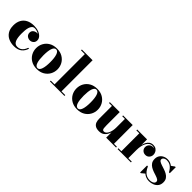

<svg xmlns="http://www.w3.org/2000/svg" viewBox="241 -1965 3190 3190"><g transform="rotate(45 1836.0 -370.0)"><path d="M284.5 10Q215.5 10 158.8 -15Q102 -40 68.2 -93Q34.5 -146 34.5 -230Q34.5 -304 64 -357.8Q93.5 -411.5 149.2 -440.5Q205 -469.5 284.5 -469.5Q346.5 -469.5 393.8 -451.2Q441 -433 467.5 -402Q494 -371 494 -333.5Q494 -293 467 -269.2Q440 -245.5 403.5 -245.5Q382 -245.5 360.2 -255Q338.5 -264.5 324.2 -284Q310 -303.5 310 -332.5Q310 -372.5 338.5 -395Q367 -417.5 403.5 -417.5Q438.5 -417.5 465.8 -395.5Q493 -373.5 493 -333.5H474Q474 -358.5 459.8 -379.2Q445.5 -400 422.5 -415.2Q399.5 -430.5 373.5 -438.8Q347.5 -447 324 -447Q291.5 -447 272.2 -426.5Q253 -406 243.2 -373.8Q233.5 -341.5 230.5 -303.5Q227.5 -265.5 227.5 -230Q227.5 -187 232.2 -149.2Q237 -111.5 248.2 -83Q259.5 -54.5 280 -38.2Q300.5 -22 332 -22Q369.5 -22 397 -37.2Q424.5 -52.5 443.2 -79.2Q462 -106 473.5 -140H494Q474.5 -72 424.2 -31Q374 10 284.5 10Z M820.5 10Q742.5 10 686.2 -23Q630 -56 599.8 -110.5Q569.5 -165 569.5 -230Q569.5 -295 599.8 -349.5Q630 -404 686.2 -437Q742.5 -470 820.5 -470Q898.5 -470 954.5 -437Q1010.5 -404 1041 -349.5Q1071.5 -295 1071.5 -230Q1071.5 -165 1041 -110.5Q1010.5 -56 954.5 -23Q898.5 10 820.5 10ZM820.5 -9.5Q842 -9.5 857.2 -25.5Q872.5 -41.5 882.2 -70.8Q892 -100 896.8 -140.5Q901.5 -181 901.5 -230Q901.5 -279 896.8 -319.5Q892 -360 882.2 -389.2Q872.5 -418.5 857.2 -434.5Q842 -450.5 820.5 -450.5Q799 -450.5 783.8 -434.5Q768.5 -418.5 758.8 -389.2Q749 -360 744.5 -319.5Q740 -279 740 -230Q740 -181 744.5 -140.5Q749 -100 758.8 -70.8Q768.5 -41.5 783.8 -25.5Q799 -9.5 820.5 -9.5Z M1376 -750V-19.5H1464.5V0H1123.5V-19.5H1212.5V-730.5H1123.5V-750Z M1768 10Q1690 10 1633.8 -23Q1577.5 -56 1547.2 -110.5Q1517 -165 1517 -230Q1517 -295 1547.2 -349.5Q1577.5 -404 1633.8 -437Q1690 -470 1768 -470Q1846 -470 1902 -437Q1958 -404 1988.5 -349.5Q2019 -295 2019 -230Q2019 -165 1988.5 -110.5Q1958 -56 1902 -23Q1846 10 1768 10ZM1768 -9.5Q1789.5 -9.5 1804.8 -25.5Q1820 -41.5 1829.8 -70.8Q1839.5 -100 1844.2 -140.5Q1849 -181 1849 -230Q1849 -279 1844.2 -319.5Q1839.5 -360 1829.8 -389.2Q1820 -418.5 1804.8 -434.5Q1789.5 -450.5 1768 -450.5Q1746.5 -450.5 1731.2 -434.5Q1716 -418.5 1706.2 -389.2Q1696.5 -360 1692 -319.5Q1687.5 -279 1687.5 -230Q1687.5 -181 1692 -140.5Q1696.5 -100 1706.2 -70.8Q1716 -41.5 1731.2 -25.5Q1746.5 -9.5 1768 -9.5Z M2283.5 10Q2228 10 2196.5 -9.8Q2165 -29.5 2152.5 -63.5Q2140 -97.5 2140 -141V-440.5H2071V-460H2303.5V-152Q2303.5 -110 2306.8 -86.5Q2310 -63 2319.2 -53.8Q2328.5 -44.5 2346 -44.5Q2369 -44.5 2387.2 -61Q2405.5 -77.5 2418.5 -105.2Q2431.5 -133 2438.2 -167.2Q2445 -201.5 2445 -237L2461 -237.5Q2461 -200.5 2453.2 -157.8Q2445.5 -115 2426 -76.8Q2406.5 -38.5 2372 -14.2Q2337.5 10 2283.5 10ZM2445 0V-440.5H2382.5V-460H2608.5V-19.5H2677V0Z M2934.5 -212.5Q2934.5 -266 2942.8 -312.2Q2951 -358.5 2969 -394Q2987 -429.5 3016 -449.5Q3045 -469.5 3086 -469.5Q3124 -469.5 3149.8 -452.5Q3175.5 -435.5 3188.8 -409Q3202 -382.5 3202 -354Q3202 -315 3175.8 -285.8Q3149.5 -256.5 3107.5 -256.5Q3066 -256.5 3039.2 -283Q3012.5 -309.5 3012.5 -345.5Q3012.5 -385.5 3038 -412.8Q3063.5 -440 3106.5 -440Q3134.5 -440 3155.5 -427.8Q3176.5 -415.5 3188.8 -395.8Q3201 -376 3201 -354H3181.5Q3181.5 -378.5 3169.8 -400.2Q3158 -422 3136 -435.8Q3114 -449.5 3083.5 -449.5Q3052 -449.5 3026.5 -432Q3001 -414.5 2983 -382.5Q2965 -350.5 2955.5 -307.2Q2946 -264 2946 -212.5ZM2946 -460V-19.5H3026.5V0H2714V-19.5H2783V-440.5H2714V-460Z M3252.5 10V-153.5H3272.5Q3292 -107.5 3318.2 -75.5Q3344.5 -43.5 3378 -27Q3411.5 -10.5 3453 -10.5Q3482.5 -10.5 3505 -18Q3527.5 -25.5 3540.2 -39Q3553 -52.5 3553 -71.5Q3553 -95 3532.2 -109.2Q3511.5 -123.5 3478.2 -134Q3445 -144.5 3408.2 -157.2Q3371.5 -170 3338.2 -189.5Q3305 -209 3284.2 -240.5Q3263.5 -272 3263.5 -321.5Q3263.5 -364.5 3284 -397.8Q3304.5 -431 3341 -450Q3377.5 -469 3424.5 -469Q3458.5 -469 3486.2 -458Q3514 -447 3535.5 -429L3593 -470H3610V-330H3590.5Q3573 -361.5 3550.5 -388.5Q3528 -415.5 3497.5 -431.8Q3467 -448 3425 -448Q3403.5 -448 3385.5 -441Q3367.5 -434 3356.8 -421.5Q3346 -409 3346 -393Q3346 -370.5 3367.5 -356.2Q3389 -342 3422.8 -331Q3456.5 -320 3494.5 -307.5Q3532.5 -295 3566.2 -276Q3600 -257 3621.5 -226.2Q3643 -195.5 3643 -148.5Q3643 -93 3615.5 -58Q3588 -23 3545.5 -6.5Q3503 10 3459 10Q3419.5 10 3386.8 -2.5Q3354 -15 3327.5 -38.5L3269.5 10Z"/></g></svg>

Font: Bodoni Moda ExtraBold
Style: Regular
Weight: 800
Version: Version 2.005